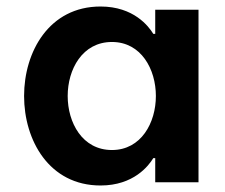

<svg xmlns="http://www.w3.org/2000/svg" viewBox="-20 -560 692 590"><path d="M289 -540C131 -540 54 -401 54 -265C54 -129 131 10 289 10C391 10 437 -51 451 -74H457V0H590V-530H457V-456H451C437 -479 391 -540 289 -540ZM324 -431C414 -431 459 -347 459 -265C459 -183 414 -99 324 -99C233 -99 188 -183 188 -265C188 -347 233 -431 324 -431Z"/></svg>

Font: Be Vietnam Pro SemiBold
Style: Regular
Weight: 600
Designer: Lam Bao, Tony Le, Vietanh Nguyen
Foundry: Yellow Type Foundry
Version: Version 1.002